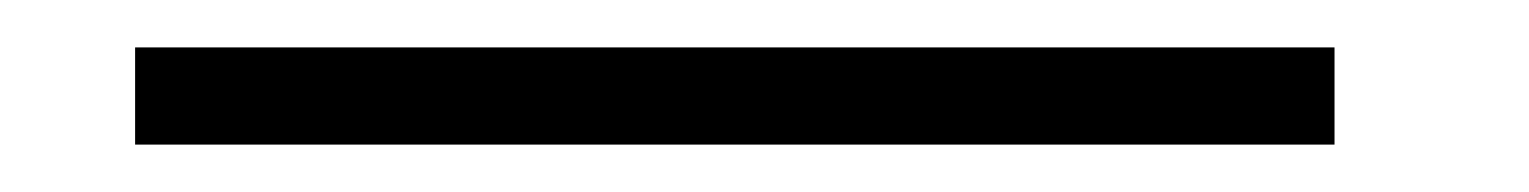

<svg xmlns="http://www.w3.org/2000/svg" viewBox="-20 62 645 81"><path d="M37 82H543V123H37Z"/></svg>

Font: Didactic
Style: Regular
Weight: 400
Designer: Tyler Finck
Foundry: Etcetera Type Co
Version: Version 3.007;FEAKit 1.0